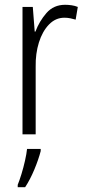

<svg xmlns="http://www.w3.org/2000/svg" viewBox="-20 -561 356 802"><path d="M252 -541Q265 -541 279 -539Q293 -537 305 -532L296 -479Q286 -482 274 -484.5Q262 -487 249 -487Q212 -487 184.5 -458.5Q157 -430 142.5 -383.5Q128 -337 129 -282V0H74V-532H117L125 -429H128Q144 -472 174 -506.5Q204 -541 252 -541ZM150 70Q141 105 123.5 147Q106 189 85 221H54V211Q61 194 69.5 166.5Q78 139 84.5 110Q91 81 93 61H150Z"/></svg>

Font: Noto Sans Condensed Light
Style: Regular
Weight: 300
Width: 3
Designer: Monotype Design Team
Foundry: Monotype Imaging Inc.
Version: Version 2.013; ttfautohint (v1.8.4.7-5d5b)